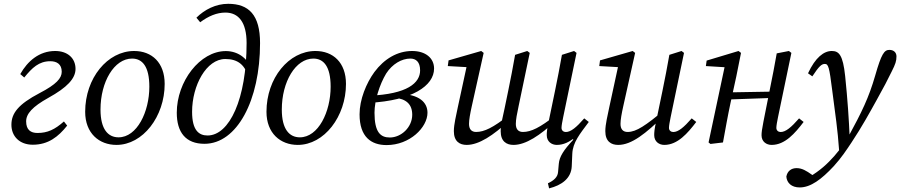

<svg xmlns="http://www.w3.org/2000/svg" viewBox="-20 -759 4796 1023"><path d="M154.6 12.1C236.9 12.1 290.4 -30 337.9 -89.7L320.6 -111.8C271.7 -68.6 233.3 -50.5 179.5 -50.5C144.3 -50.5 119.3 -66.5 119.3 -112.4C119.3 -152.4 152.1 -190.1 237.9 -237.8C337.4 -292.8 382.4 -340.5 382.4 -391.9C382.4 -449 340.3 -487.3 273.8 -487.3C188.3 -487.3 126.3 -432.4 88 -364.2L109.2 -346.1C151.2 -397.9 187.3 -432.8 248 -432.8C282.1 -432.8 308.9 -417.5 308.9 -376.7C308.9 -342.4 280.8 -309.7 191.2 -263.1C76.8 -203.1 40.8 -155.2 40.8 -94.1C40.8 -32.9 84.2 12.1 154.6 12.1Z M600.6 13.1C741.2 13.1 857.4 -138.1 857.4 -311.9C857.4 -425.4 789.1 -487.3 694.7 -487.3C553 -487.3 433.8 -343 433.8 -163.3C433.8 -48.9 508.1 13.1 600.6 13.1ZM611.6 -27.3C556.1 -27.3 515.5 -69.8 515.5 -175.3C515.5 -323.9 589 -446.9 683.6 -446.9C738.1 -446.9 775.7 -405.4 775.7 -297.1C775.7 -162.9 710 -27.3 611.6 -27.3Z M1069.5 7.2C1242.2 7.2 1365.6 -223.1 1365.6 -529.6C1365.6 -679.8 1305.3 -738.7 1195.9 -738.7C1129.6 -738.7 1069.6 -707.7 1026.5 -664.7L1046.6 -640.4C1090.5 -673.2 1135.2 -692 1181 -692C1250.9 -692 1293.9 -640.4 1293.9 -529.9C1293.9 -231.3 1202.4 -37.1 1085.8 -37.1C1040.1 -37.1 1003.5 -64 1003.5 -163.3C1003.5 -304 1079.7 -444.6 1180.5 -444.6C1246.6 -444.6 1289.2 -414.1 1306.2 -335.5L1328.1 -363.8C1310.9 -444.6 1250.5 -486.9 1183.3 -486.9C1045.3 -486.9 921.9 -325.2 921.9 -158.4C921.9 -53.7 969.6 7.2 1069.5 7.2Z M1566.6 13.1C1707.2 13.1 1823.4 -138.1 1823.4 -311.9C1823.4 -425.4 1755.1 -487.3 1660.7 -487.3C1519 -487.3 1399.8 -343 1399.8 -163.3C1399.8 -48.9 1474.1 13.1 1566.6 13.1ZM1577.6 -27.3C1522.1 -27.3 1481.5 -69.8 1481.5 -175.3C1481.5 -323.9 1555 -446.9 1649.6 -446.9C1704.1 -446.9 1741.7 -405.4 1741.7 -297.1C1741.7 -162.9 1676 -27.3 1577.6 -27.3Z M2039.9 14C2163.7 14 2257.7 -80.2 2257.7 -158.4C2257.7 -213.1 2214.2 -257 2107.7 -258.9L2082.9 -237.9C2143.7 -232.7 2176.4 -203.6 2176.4 -147.7C2176.4 -81.1 2117.9 -26.4 2057 -26.4C2007.3 -26.4 1975.4 -54.2 1975.4 -158.4C1975.4 -223.8 2002.6 -309.1 2037.4 -367C2070.2 -417.9 2119.8 -446.9 2166.5 -446.9C2195.6 -446.9 2218.4 -429.8 2218.4 -384C2218.4 -317.8 2151.9 -257.2 1947.4 -249.1V-211.1C2175.4 -223.1 2292.8 -301.7 2292.8 -393.8C2292.8 -450 2246.8 -487.3 2176 -487.3C2097.3 -487.3 2026.8 -445.2 1974.8 -375.1C1931.6 -315.9 1895.8 -228.8 1895.8 -149.9C1895.8 -29.1 1957.8 14 2039.9 14Z M2905.6 244.7C2973.3 228 3023.3 190.9 3026.3 127.7L3029.2 61.4C3031.2 -0.5 3070.9 -46.6 3117.1 -109.2L3087.3 -109.1L3028.7 -20L3034.9 -14.8C2983.1 40.4 2960.6 76 2957.4 113.2L2953.4 157.8C2951.3 184.7 2931.3 202.7 2899.4 217.6L2905.6 244.7ZM2466.7 13.1C2531.7 13.1 2608.7 -37.8 2692.3 -116L2690.1 -144.1C2608.1 -79.6 2560.5 -55.9 2516.9 -55.9C2493 -55.9 2479 -69.8 2479 -98.8C2479 -120.7 2484.9 -153.4 2493.9 -194L2557 -477.2L2543.9 -487.3L2370 -437.2L2365.9 -407L2478.3 -400.6L2470.2 -422.8L2419 -186.4C2411.1 -146.6 2398.2 -97 2398.2 -60.2C2398.2 -5.2 2429.4 13.1 2466.7 13.1ZM2716.2 13.1C2781.2 13.1 2858 -37.8 2941.6 -116L2939.5 -144.1C2857.5 -79.6 2809.9 -55.9 2766.3 -55.9C2742.4 -55.9 2728.4 -69.8 2728.4 -98.8C2728.4 -120.7 2734.4 -153.4 2743.3 -194L2802.5 -477.2L2789.3 -487.3L2724.5 -466.8C2713.6 -403.1 2700.7 -338.5 2687.8 -274.9L2668.5 -181.5C2660.5 -141.7 2647.7 -97 2647.7 -60.2C2647.7 -5.2 2678.9 13.1 2716.2 13.1ZM2946.8 13.1C3018.1 13.1 3071.3 -49.1 3117.1 -109.2L3092.9 -128.3C3051.2 -80.4 3021.4 -55.6 2994.7 -55.6C2982.7 -55.6 2971.8 -63.5 2971.8 -77.5C2971.8 -89.5 2975.8 -110.3 2980.8 -135.1L3051.9 -477.2L3038.7 -487.3L2974 -466.8C2963 -403.1 2950.1 -338.5 2937.2 -274.9L2903.2 -111C2894.3 -70.4 2893.2 -53.3 2893.2 -39C2893.2 -4.4 2919.3 13.1 2946.8 13.1Z M3273.7 13.1C3345.7 13.1 3420.9 -47.7 3519.3 -143.6L3519.1 -171.7C3420.3 -91.5 3371.6 -55.9 3324 -55.9C3300.1 -55.9 3286.1 -69.8 3286.1 -98.8C3286.1 -120.7 3292 -153.4 3301 -194L3364.1 -477.2L3351 -487.3L3177 -437.2L3172.9 -407L3284.5 -400.7L3277.2 -422.9L3226 -186.4C3218.1 -146.6 3205.2 -97 3205.2 -60.2C3205.2 -5.2 3236.4 13.1 3273.7 13.1ZM3519.3 13.1C3590.6 13.1 3643.9 -49.1 3689.7 -109.2L3665.5 -128.3C3623.7 -80.4 3594 -55.6 3567.2 -55.6C3555.3 -55.6 3544.4 -63.5 3544.4 -77.5C3544.4 -89.5 3548.3 -110.3 3553.3 -135.1L3624.5 -477.2L3611.3 -487.3L3546.4 -466.8C3535.5 -403.1 3522.6 -338.5 3509.7 -274.9L3475.7 -111C3466.8 -70.4 3465.7 -53.3 3465.7 -39C3465.7 -4.4 3491.9 13.1 3519.3 13.1Z M3765.4 8 3832.1 0C3845.2 -71 3857.2 -140.1 3872.2 -210.1L3903.2 -352.2L3928.2 -477.2L3915 -487.3L3745.1 -436.2L3741 -407L3861.2 -399.6L3843.3 -414L3755.3 -0.1L3765.4 8ZM3832.7 -227.9 4116.6 -238V-271.2L3832.7 -266.3V-227.9ZM4091.4 13.1C4162.7 13.1 4215.9 -49.1 4261.8 -109.2L4237.6 -128.3C4195.8 -80.4 4166.1 -55.6 4139.3 -55.6C4127.4 -55.6 4116.5 -63.5 4116.5 -77.5C4116.5 -89.5 4120.4 -110.3 4125.4 -135.1L4196.6 -477.2L4183.4 -487.3L4118.5 -474.6C4107.6 -411 4094.7 -346.4 4081.8 -282.8L4047.7 -110.8C4039.7 -70.1 4037.6 -52.7 4037.6 -38.3C4037.6 -4.1 4063.6 13.1 4091.4 13.1Z M4169.7 182.1C4172.6 215.5 4197 239.7 4241.1 239.7C4299.1 239.7 4356.9 196.8 4422.5 126.3C4463.8 81 4491 39 4517.1 -0.1C4572.2 -82.9 4614.1 -159.6 4651.1 -226.3C4689 -293.9 4710.1 -335.1 4731.1 -378C4751.2 -418 4756.5 -433.4 4756.5 -458.7C4756.5 -479 4742.1 -493.2 4718.9 -493.2C4691.3 -493.2 4676.2 -471.9 4643.3 -356.9C4609.4 -239.3 4572.7 -163.8 4498.5 -27.6C4469.4 20.2 4436.3 63.1 4398.4 101.1C4356.4 144.1 4308.5 177.2 4257.6 202.3L4334.3 191.8L4305.4 171.5C4276.3 150.9 4253.3 136.8 4224.1 136.8C4195.9 136.8 4174.8 152.9 4169.7 182.1ZM4507.4 -21.8C4503.2 -121 4496.1 -229.1 4483.1 -353.9C4471.2 -466.1 4450.2 -487.3 4411.9 -487.3C4369.7 -487.3 4324.6 -453.2 4285.2 -368.4L4308.2 -352.2C4343.8 -406.4 4357.8 -418.3 4374.6 -418.3C4393.5 -418.3 4398.5 -403.5 4414.3 -276.5C4431.5 -142.2 4442.8 -73.6 4451.1 45L4507.4 -21.8Z"/></svg>

Font: Source Serif Variable
Style: Italic
Weight: 389
Italic angle: -12°
Designer: Frank Grießhammer
Foundry: Adobe Systems Incorporated
Version: Version 3.001;hotconv 1.0.111;makeotfexe 2.5.65597